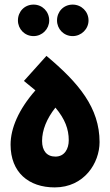

<svg xmlns="http://www.w3.org/2000/svg" viewBox="-20 -811 479 835"><path d="M296 -654C334 -654 365 -685 365 -722C365 -761 334 -791 296 -791C257 -791 228 -761 228 -722C228 -685 257 -654 296 -654ZM126 -654C164 -654 194 -685 194 -722C194 -761 164 -791 126 -791C87 -791 58 -761 58 -722C58 -685 87 -654 126 -654ZM218 4C346 4 413 -102 413 -193C413 -342 323 -450 182 -568L84 -459L134 -418C61 -335 26 -253 26 -182C26 -61 105 4 218 4ZM221 -130C183 -130 163 -156 163 -198C163 -245 183 -295 221 -343C263 -293 279 -249 279 -201C279 -164 261 -130 221 -130Z"/></svg>

Font: Noto Sans Arabic UI XCn XBd
Style: Regular
Weight: 800
Width: 2
Designer: Monotype Design Team, Nadine Chahine and Nizar Qandah
Foundry: Monotype Imaging Inc.
Version: Version 2.010